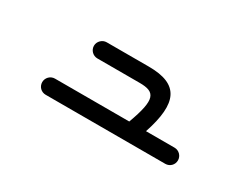

<svg xmlns="http://www.w3.org/2000/svg" viewBox="-44 -682 1088 844"><g transform="rotate(30 500.0 -260.0)"><path d="M200 -93H807C830 -93 848 -111 848 -134C848 -156 830 -175 807 -175H662C720 -349 685 -427 531 -427H317C295 -427 276 -408 276 -386C276 -363 295 -345 317 -345H531C612 -345 629 -316 577 -175H200C177 -175 159 -156 159 -134C159 -111 177 -93 200 -93Z"/></g></svg>

Font: 寒蝉半圆体
Style: Regular
Weight: 400
Designer: Yoshimichi Ohira & Warren
Foundry: ChillType
Version: Version 1.800;Glyphs 3.1.1 (3135)